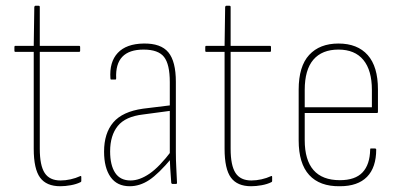

<svg xmlns="http://www.w3.org/2000/svg" viewBox="-20 -638 1387 666"><path d="M189 8Q141 8 119 -22Q97 -52 97 -122V-458H33Q30 -458 30 -462V-475Q30 -479 33 -479H97L99 -614Q100 -618 103 -618H114Q118 -618 118 -614V-479H254Q258 -479 258 -475V-462Q258 -458 254 -458H118V-122Q118 -64 135 -38Q152 -12 190 -12Q207 -12 225 -16Q243 -20 258 -27Q262 -29 262 -24V-10Q262 -7 259 -6Q245 1 225.5 4.5Q206 8 189 8Z M578 0Q575 0 574 -4Q572 -30 570.5 -55Q569 -80 569 -99V-104V-353Q569 -415 549 -440.5Q529 -466 478 -466Q378 -466 383 -366Q383 -362 380 -362H366Q363 -362 363 -366Q359 -423 388.5 -454.5Q418 -486 478 -487Q538 -488 564 -456.5Q590 -425 590 -354V-111Q590 -83 591.5 -56Q593 -29 594 -4Q594 0 591 0ZM430 8Q386 8 363.5 -24Q341 -56 341 -112Q341 -176 373 -213.5Q405 -251 476 -261L574 -273V-254L477 -241Q415 -234 388.5 -201Q362 -168 362 -113Q362 -65 379.5 -38.5Q397 -12 433 -12Q464 -12 498.5 -35.5Q533 -59 576 -116V-90Q530 -35 497.5 -13.5Q465 8 430 8Z M851 8Q803 8 781 -22Q759 -52 759 -122V-458H695Q692 -458 692 -462V-475Q692 -479 695 -479H759L761 -614Q762 -618 765 -618H776Q780 -618 780 -614V-479H916Q920 -479 920 -475V-462Q920 -458 916 -458H780V-122Q780 -64 797 -38Q814 -12 852 -12Q869 -12 887 -16Q905 -20 920 -27Q924 -29 924 -24V-10Q924 -7 921 -6Q907 1 887.5 4.5Q868 8 851 8Z M1159 8Q1089 9 1052.5 -31Q1016 -71 1016 -151V-327Q1016 -408 1052.5 -447.5Q1089 -487 1154 -487Q1220 -487 1255.5 -447Q1291 -407 1291 -328V-250Q1291 -246 1288 -246H1037V-152Q1037 -83 1067.5 -48Q1098 -13 1159 -13Q1212 -13 1237.5 -40Q1263 -67 1264 -119Q1264 -123 1266 -123H1281Q1284 -123 1285 -120Q1285 -57 1253 -24.5Q1221 8 1159 8ZM1037 -266H1270V-326Q1270 -394 1240.5 -430Q1211 -466 1154 -466Q1097 -466 1067 -431Q1037 -396 1037 -326Z"/></svg>

Font: Sofia Sans Condensed Thin
Style: Regular
Weight: 250
Version: Version 4.100